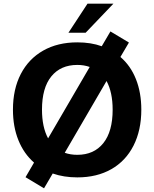

<svg xmlns="http://www.w3.org/2000/svg" viewBox="-20 -950 835 1038"><path d="M744 -357Q744 -246 702 -163Q660 -80 582 -35.5Q504 9 398 9Q325 9 265 -12L218 68L118 8L164 -71Q109 -119 79.5 -192Q50 -265 50 -357Q50 -468 92.5 -550Q135 -632 213.5 -676.5Q292 -721 398 -721Q472 -721 530 -700L577 -780L677 -720L631 -642Q686 -595 715 -522Q744 -449 744 -357ZM240 -202 465 -588Q434 -599 398 -599Q308 -599 257.5 -537Q207 -475 207 -357Q207 -263 240 -202ZM589 -357Q589 -451 556 -512L330 -124Q361 -113 398 -113Q488 -113 538.5 -176Q589 -239 589 -357ZM443 -773H350L453 -930H593Z"/></svg>

Font: Muli ExtraBold
Style: Regular
Weight: 800
Designer: Vernon Adams
Foundry: Vernon Adams
Version: Version 2.000